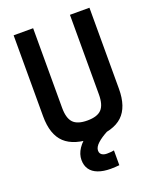

<svg xmlns="http://www.w3.org/2000/svg" viewBox="-170 -830 939 1147"><g transform="rotate(-20 300.0 -256.0)"><path d="M332 218Q286 218 252.5 205.5Q219 193 202 168.5Q185 144 185 109Q185 72 208 37.5Q231 3 278 -30L391 -1Q347 22 322 45Q297 68 297 90Q297 102 302.5 109.5Q308 117 318 121Q328 125 341 125Q353 125 365 124Q377 123 387 121V215Q375 216 361.5 217Q348 218 332 218ZM300 10Q175 10 117 -44.5Q59 -99 59 -215V-730H183V-224Q183 -158 210 -129.5Q237 -101 300 -101Q363 -101 390 -129.5Q417 -158 417 -224V-730H541V-215Q541 -99 483 -44.5Q425 10 300 10Z"/></g></svg>

Font: M PLUS Code Latin Expanded SemiBold
Style: Regular
Weight: 600
Width: 7
Designer: Coji Morishita
Foundry: UNDERFOREST DESIGN
Version: Version 1.002; ttfautohint (v1.8.3)